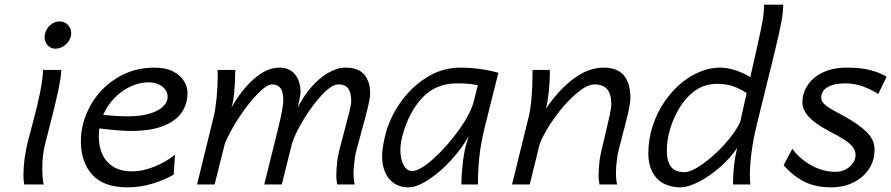

<svg xmlns="http://www.w3.org/2000/svg" viewBox="-20 -784 3788 816"><path d="M233.9 -692.9Q254.9 -692.9 268.8 -678Q282.7 -663.1 282.7 -642.6Q282.7 -626.5 273.2 -611.1Q263.7 -595.7 248 -586.4Q232.4 -577.1 214.8 -577.1Q195.3 -577.1 182.4 -591.8Q169.4 -606.4 169.4 -626Q169.4 -642.6 178 -658Q186.5 -673.3 201.4 -683.1Q216.3 -692.9 233.9 -692.9ZM194.3 -260.3 172.4 -174.3Q159.7 -127 159.7 -67.9Q159.7 -30.3 165.5 0H83Q79.6 -15.6 79.6 -42.5Q79.6 -73.2 84.7 -111.6Q89.8 -149.9 100.1 -189L119.1 -260.7Q137.2 -327.1 149.9 -388.9Q162.6 -450.7 162.6 -486.8H240.2Q240.7 -462.4 227.3 -398.4Q213.9 -334.5 194.3 -260.3Z M522 12.2Q420.4 12.2 372.1 -41.5Q323.7 -95.2 323.7 -184.1Q323.7 -261.2 363.3 -333.5Q402.8 -405.8 474.4 -451.2Q545.9 -496.6 636.2 -496.6Q684.6 -496.6 716.1 -480.2Q747.6 -463.9 762.2 -439.2Q776.9 -414.6 776.9 -389.2Q776.9 -342.8 752.7 -306.6Q728.5 -270.5 674.8 -249Q621.1 -227.5 536.6 -227.5Q486.3 -227.5 402.3 -238.3Q399.9 -219.7 399.9 -203.6Q399.9 -161.6 415 -128.2Q430.2 -94.7 461.9 -75.2Q493.7 -55.7 542 -55.7Q585.4 -55.7 635.3 -75.4Q685.1 -95.2 723.6 -126.5L718.3 -42Q681.2 -20 629.2 -3.9Q577.1 12.2 522 12.2ZM522.9 -289.6Q575.7 -289.6 614 -300.5Q652.3 -311.5 672.4 -330.6Q692.4 -349.6 692.4 -373Q692.4 -390.6 681.6 -404.5Q670.9 -418.5 652.3 -426.3Q633.8 -434.1 611.3 -434.1Q573.2 -434.1 535.4 -416.7Q497.6 -399.4 466.8 -367.9Q436 -336.4 418.5 -295.4Q478.5 -289.6 522.9 -289.6Z M1409.2 -34.7Q1409.2 -62 1413.1 -98.6Q1415 -116.2 1422.6 -147.5Q1430.2 -178.7 1443.4 -226.6Q1458.5 -283.2 1465.6 -312Q1472.7 -340.8 1472.7 -354Q1472.7 -391.6 1459.5 -408.4Q1446.3 -425.3 1418.9 -425.3Q1390.1 -425.3 1348.6 -381.1Q1307.1 -336.9 1270.5 -276.4Q1233.9 -215.8 1220.7 -173.3L1177.7 0H1103L1162.1 -237.8Q1171.9 -277.3 1178 -310.5Q1184.1 -343.8 1184.1 -356.9Q1184.1 -394 1171.9 -409.7Q1159.7 -425.3 1136.2 -425.3Q1114.3 -425.3 1075.4 -385.7Q1036.6 -346.2 997.3 -286.9Q958 -227.5 935.5 -173.3L892.1 0H817.4L888.2 -288.1Q895.5 -317.9 900.4 -366.2Q905.3 -414.6 905.3 -461.9Q905.3 -477.5 904.8 -486.8H980L979.5 -470.2Q979.5 -432.6 975.1 -388.9Q970.7 -345.2 963.4 -326.2Q1006.8 -402.8 1060.5 -449.7Q1114.3 -496.6 1167 -496.6Q1210.4 -496.6 1233.9 -467.8Q1257.3 -439 1257.3 -391.1Q1257.3 -383.3 1250 -348.6L1246.1 -328.1Q1269.5 -375 1303 -413.6Q1336.4 -452.1 1374.8 -474.4Q1413.1 -496.6 1449.2 -496.6Q1502.9 -496.6 1528.1 -467Q1553.2 -437.5 1553.2 -387.2Q1553.2 -368.2 1542.5 -324Q1531.7 -279.8 1512.7 -211.4Q1504.4 -181.6 1497.3 -154.8Q1490.2 -127.9 1488.8 -117.7Q1482.4 -71.3 1482.4 -51.8Q1482.4 -18.1 1487.8 0H1413.1Q1409.2 -23.4 1409.2 -34.7Z M1960.4 -166.5 1971.7 -205.6Q1945.3 -156.2 1898.9 -105.2Q1852.5 -54.2 1802.2 -21Q1752 12.2 1715.3 12.2Q1682.6 12.2 1657.5 -3.2Q1632.3 -18.6 1618.2 -48.6Q1604 -78.6 1604 -120.6Q1604 -149.4 1614.7 -198.2Q1631.3 -274.4 1678 -343Q1724.6 -411.6 1792 -454.1Q1859.4 -496.6 1935.5 -496.6Q1979 -496.6 2021 -490.7Q2063 -484.9 2098.1 -474.6L2042.5 -252.4Q2022 -170.4 2016.6 -111.8Q2011.2 -53.2 2011.2 0H1940.9Q1940.9 -38.6 1946.5 -88.1Q1952.1 -137.7 1960.4 -166.5ZM1920.4 -429.7Q1832.5 -429.7 1774.7 -368.2Q1716.8 -306.6 1689.9 -205.6Q1681.6 -173.3 1681.6 -146Q1681.6 -107.4 1695.6 -82.3Q1709.5 -57.1 1731.4 -57.1Q1763.7 -57.1 1821.5 -108.9Q1879.4 -160.6 1929.9 -231.2Q1980.5 -301.8 1993.2 -352.1L2010.7 -421.9Q1994.1 -425.3 1974.4 -427.5Q1954.6 -429.7 1920.4 -429.7Z M2523.9 -34.7Q2523.9 -62 2527.8 -98.6Q2529.3 -113.8 2535.2 -140.1Q2541 -166.5 2552.2 -211.9Q2565.9 -269 2572 -297.6Q2578.1 -326.2 2578.1 -340.8Q2578.1 -384.8 2560.1 -405Q2542 -425.3 2506.8 -425.3Q2474.6 -425.3 2428.2 -385.5Q2381.8 -345.7 2339.1 -286.6Q2296.4 -227.5 2274.4 -174.8L2231.4 0H2156.2L2227.1 -288.1Q2234.9 -318.8 2239 -367.9Q2243.2 -417 2243.2 -469.2V-486.8H2316.4L2316.9 -471.2Q2316.9 -435.5 2312 -391.1Q2307.1 -346.7 2299.8 -321.3Q2353 -400.4 2416.5 -448.5Q2480 -496.6 2545.9 -496.6Q2659.2 -496.6 2659.2 -367.2Q2659.2 -347.2 2649.7 -305.2Q2640.1 -263.2 2623.5 -201.7Q2616.2 -174.3 2610.4 -150.4Q2604.5 -126.5 2603.5 -117.7Q2597.7 -75.2 2597.7 -51.8Q2597.7 -18.1 2603 0H2527.8Q2523.9 -23.4 2523.9 -34.7Z M3274.4 -571.3 3196.3 -253.9Q3181.2 -191.9 3174.1 -137.2Q3167 -82.5 3167 -42.5Q3167 -14.2 3169.4 0H3095.2Q3095.2 -82 3112.8 -155.3Q3085 -112.8 3040.5 -74Q2996.1 -35.2 2950.2 -11.5Q2904.3 12.2 2871.6 12.2Q2830.1 12.2 2799.6 -4.6Q2769 -21.5 2752.2 -54Q2735.4 -86.4 2735.4 -131.8Q2735.4 -191.9 2753.9 -248.8Q2772.5 -305.7 2804.9 -352.8Q2837.4 -399.9 2878.4 -433.6Q2917.5 -464.8 2959 -480.7Q3000.5 -496.6 3039.6 -496.6Q3072.3 -496.6 3106.9 -484.9Q3141.6 -473.1 3168.9 -456.5L3195.3 -573.7L3200.2 -596.2Q3214.4 -658.2 3220.7 -694.3Q3227.1 -730.5 3227.1 -764.2H3308.6Q3308.6 -731.9 3300.3 -688Q3292 -644 3274.4 -571.3ZM3027.8 -427.7Q2992.7 -427.7 2964.1 -415.5Q2935.5 -403.3 2909.7 -378.4Q2880.9 -350.6 2859.1 -310.5Q2837.4 -270.5 2825.7 -227.3Q2814 -184.1 2814 -146Q2814 -98.6 2831.8 -75.4Q2849.6 -52.2 2889.2 -52.2Q2916.5 -52.2 2964.1 -85.4Q3011.7 -118.7 3057.4 -168.5Q3103 -218.3 3125.5 -264.2L3153.3 -388.7Q3119.6 -409.7 3092 -418.7Q3064.5 -427.7 3027.8 -427.7Z M3573.7 -429.7Q3524.9 -429.7 3497.6 -413.8Q3470.2 -397.9 3470.2 -369.1Q3470.2 -356 3479.5 -345.5Q3488.8 -335 3508.1 -323.2Q3527.3 -311.5 3570.3 -288.6Q3630.4 -255.4 3663.6 -222.7Q3696.8 -189.9 3696.8 -147.9Q3696.8 -101.1 3672.4 -64.7Q3647.9 -28.3 3606 -8.1Q3564 12.2 3512.7 12.2Q3445.3 12.2 3397.2 -12.5Q3349.1 -37.1 3310.5 -82L3347.2 -151.4Q3380.4 -107.4 3429.2 -80.6Q3478 -53.7 3532.7 -53.7Q3553.7 -53.7 3573 -63.5Q3592.3 -73.2 3604.2 -89.8Q3616.2 -106.4 3616.2 -125.5Q3616.2 -143.6 3604.2 -159.2Q3592.3 -174.8 3567.4 -190.9Q3542.5 -207 3497.6 -230Q3390.1 -287.1 3390.1 -348.6Q3390.1 -386.7 3411.6 -420.7Q3433.1 -454.6 3476.1 -475.6Q3519 -496.6 3580.1 -496.6Q3639.6 -496.6 3681.2 -485.4Q3722.7 -474.1 3748 -457.5L3712.4 -384.3Q3686.5 -401.9 3649.4 -415.8Q3612.3 -429.7 3573.7 -429.7Z"/></svg>

Font: Lesson One Light
Style: Italic
Weight: 300
Italic angle: -14°
Designer: But Ko, Victor Gaultney, Annie Olsen, Julie Remington, Don Collingsworth, Eric Hays, Becca Hirsbrunner
Version: Version 1.100